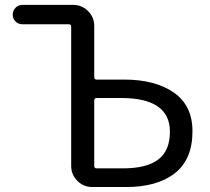

<svg xmlns="http://www.w3.org/2000/svg" viewBox="-20 -753 844 773"><path d="M351.6 0Q316.4 0 291.5 -24.9Q266.6 -49.8 266.6 -85V-645.5Q266.6 -655.3 256.8 -655.3H70.3Q53.7 -655.3 42.5 -666.5Q31.2 -677.7 31.2 -693.8Q31.2 -710 42.5 -721.7Q53.7 -733.4 70.3 -733.4H274.4Q309.6 -733.4 334.5 -708.5Q359.4 -683.6 359.4 -648.4V-442.4Q359.4 -432.6 369.1 -432.6H480.5Q604.5 -432.6 679.7 -380.4Q754.9 -328.1 754.9 -224.6Q754.9 -111.3 684.1 -55.7Q613.3 0 487.3 0ZM359.4 -85Q359.4 -75.2 369.1 -75.2H475.6Q570.3 -75.2 617.2 -110.8Q664.1 -146.5 664.1 -222.7Q664.1 -358.4 467.8 -358.4H369.1Q359.4 -358.4 359.4 -348.6Z"/></svg>

Font: Gen Jyuu GothicX Regular
Style: Regular
Weight: 400
Designer: [Source Han Sans]
Ryoko NISHIZUKA  (kana & ideographs); Paul D. Hunt (Latin, Greek & Cyrillic); Wenlong ZHANG  (bopomofo
Version: Version 1.002.20150607